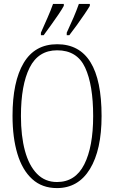

<svg xmlns="http://www.w3.org/2000/svg" viewBox="-20 -951 584 981"><path d="M271 10Q195 10 144.5 -36Q94 -82 69 -165Q44 -248 44 -359Q44 -534 101 -629.5Q158 -725 272 -725Q499 -725 499 -358Q499 -185 439.5 -87.5Q380 10 271 10ZM271 -21Q365 -21 410.5 -111Q456 -201 456 -358Q456 -517 415 -605.5Q374 -694 272 -694Q176 -694 131.5 -605.5Q87 -517 87 -358Q87 -256 107.5 -180.5Q128 -105 169 -63Q210 -21 271 -21ZM321 -784Q341 -827 356 -862Q371 -897 383 -931H439V-921Q429 -904 411 -877.5Q393 -851 372.5 -822.5Q352 -794 334 -771H321ZM189 -784Q208 -827 223.5 -862Q239 -897 251 -931H306V-921Q297 -904 279 -877.5Q261 -851 240.5 -822.5Q220 -794 203 -771H189Z"/></svg>

Font: Noto Serif Bengali ExtraCondensed ExtraLight
Style: Regular
Weight: 200
Width: 2
Designer: Juan Bruce, Universal Thirst, Indian Type Foundry and the Monotype Design Team.
Foundry: Monotype Imaging Inc.
Version: Version 2.003; ttfautohint (v1.8.4.7-5d5b)